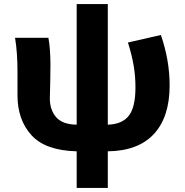

<svg xmlns="http://www.w3.org/2000/svg" viewBox="-20 -731 912 944"><path d="M357 13Q203 9 134.5 -66.5Q66 -142 66 -262V-376Q66 -474 54 -545H218Q228 -492 228 -410L227 -329L225 -247Q225 -191 256 -155Q287 -119 357 -118V-711H510V-118Q580 -120 613 -161.5Q646 -203 646 -302Q646 -355 637.5 -406.5Q629 -458 609 -522L771 -559Q814 -435 814 -311Q814 -156 737 -72.5Q660 11 510 13V193H357Z"/></svg>

Font: Nebula Sans Bold
Style: Regular
Weight: 700
Designer: Paul D. Hunt for Adobe (as Source Sans)
Foundry: Nebula Entertainment & Broadcasting LLC
Version: Version 1.010